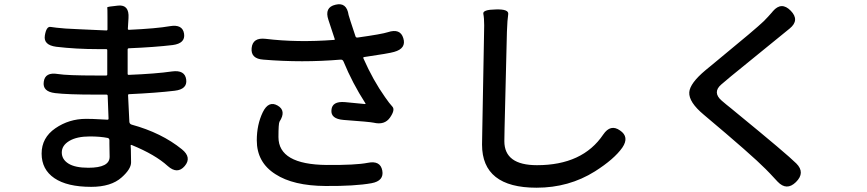

<svg xmlns="http://www.w3.org/2000/svg" viewBox="-20 -818 4040 895"><path d="M405 53Q293 53 233.5 12.5Q174 -28 174 -102Q174 -176 238 -220Q302 -264 381 -264Q412 -264 443 -262L481 -260Q486 -260 486 -265L482 -371Q482 -377 476 -377H427Q295 -377 237 -384Q177 -391 184 -437Q190 -483 250 -473Q293 -466 429 -466H475Q480 -466 480 -471V-584Q480 -589 475 -589H439Q334 -589 242 -600Q182 -608 189 -652Q196 -696 216 -692.5Q236 -689 285 -685Q314 -683 343 -682L476 -676Q481 -676 481 -681V-737Q481 -780 480 -783.5Q479 -787 531 -792Q583 -797 579 -734L576 -684Q576 -679 581 -679Q710 -685 772 -696Q831 -706 838 -661Q845 -616 785 -608Q701 -598 581 -593Q575 -593 575 -587V-474Q575 -469 580 -469Q706 -474 782 -485Q842 -493 848 -447Q854 -402 794 -395Q711 -385 582 -379Q577 -379 577 -374L583 -250Q584 -240 594 -237Q733 -199 828 -122Q875 -84 841 -44Q807 -4 762 -44Q704 -97 594 -142Q589 -144 589 -139L590 -123Q591 -92 591 -61Q591 -30 547 9Q498 53 405 53ZM392 -36Q491 -36 491 -87Q491 -117 490 -147V-164Q490 -173 482 -175Q447 -182 399 -182Q338 -182 303 -161Q268 -140 268 -107.5Q268 -75 299 -55.5Q330 -36 392 -36Z M1497 49Q1347 48 1264 -6Q1177 -61 1177 -164Q1177 -237 1205 -295Q1232 -350 1274 -326Q1316 -302 1283 -251Q1278 -243 1278 -179Q1278 -51 1503 -49Q1639 -48 1694 -59Q1753 -71 1762 -23Q1771 25 1712 36Q1634 50 1497 49ZM1798 -270Q1773 -234 1722 -246Q1705 -250 1581 -259Q1521 -264 1525 -305Q1528 -347 1588 -342L1681 -333Q1686 -333 1683 -337Q1623 -430 1581 -532Q1577 -541 1567 -540Q1389 -525 1208 -540Q1148 -544 1153 -594Q1158 -644 1218 -637Q1366 -619 1537 -632Q1542 -632 1540 -637L1511 -725Q1491 -784 1544 -796Q1596 -809 1605 -748Q1607 -739 1637 -649Q1639 -642 1647 -643Q1761 -659 1788 -668Q1846 -687 1860 -640Q1875 -592 1817 -576Q1794 -569 1677 -552Q1672 -551 1674 -546Q1719 -444 1775 -365Q1795 -336 1809 -321Q1823 -306 1798 -270Z M2481 57Q2227 57 2227 -144Q2227 -174 2228 -204L2236 -640Q2237 -670 2237 -700Q2237 -734 2233 -753.5Q2229 -773 2291 -774Q2353 -776 2349 -751.5Q2345 -727 2343 -670L2332 -220Q2331 -190 2331 -160Q2331 -48 2483 -48Q2696 -48 2792 -191Q2826 -241 2870 -210Q2915 -180 2881 -130Q2843 -76 2753 -19Q2632 57 2481 57Z M3690 31Q3647 73 3605 29L3590 13Q3570 -9 3549 -30Q3486 -94 3261 -283Q3190 -342 3193 -388Q3196 -430 3269 -491L3326 -538Q3505 -685 3540 -719Q3561 -740 3579 -761L3583 -766Q3623 -812 3666 -768Q3709 -724 3661 -685L3387 -462Q3364 -443 3342 -424Q3321 -406 3321.5 -387Q3322 -368 3344 -349Q3366 -330 3389 -312L3412 -293Q3649 -99 3692 -56Q3735 -13 3690 31Z"/></svg>

Font: Resource Han Rounded JP Medium
Style: Regular
Weight: 500
Designer: Cyano Hao (round all glyphs); Ryoko NISHIZUKA 西塚涼子 (kana, bopomofo & ideographs); Paul D. Hunt (Latin, Greek & Cyrillic)
Foundry: Cyano Hao
Version: 0.990